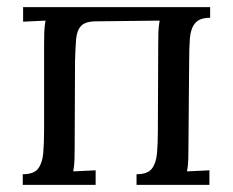

<svg xmlns="http://www.w3.org/2000/svg" viewBox="-20 -520 655 540"><path d="M44 0V-30Q75 -30 87 -45.5Q99 -61 101.5 -88.5Q104 -116 104 -152V-394Q104 -414 104.5 -429.5Q105 -445 108 -462L45 -459V-500H571V-470Q541 -470 528.5 -454.5Q516 -439 514 -411.5Q512 -384 512 -348L510 -106Q510 -86 509.5 -70.5Q509 -55 506 -38L569 -41V0H364V-30Q395 -30 407 -45.5Q419 -61 421.5 -88.5Q424 -116 424 -152L425 -394Q425 -414 425.5 -429.5Q426 -445 429 -462L251 -460Q220 -460 208 -447Q196 -434 194 -409Q192 -384 191 -348L190 -106Q190 -86 189.5 -70.5Q189 -55 186 -38L249 -41V0Z"/></svg>

Font: Lora
Style: Regular
Weight: 400
Designer: Olga Karpushina, Alexei Vanyashin (Cyrillic)
Foundry: Cyreal
Version: Version 3.005; ttfautohint (v1.8.4.7-5d5b)